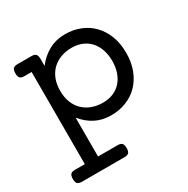

<svg xmlns="http://www.w3.org/2000/svg" viewBox="-151 -596 901 921"><g transform="rotate(-30 300.0 -135.0)"><path d="M98.6 -384.8H58.6Q42 -384.8 34.9 -392.1Q27.8 -399.4 27.8 -418Q27.8 -436.5 34.9 -443.8Q42 -451.2 58.6 -451.2H136.2Q152.8 -451.2 159.9 -443.8Q167 -436.5 167 -418V-378.9Q197.3 -418.5 237.5 -440.2Q277.8 -461.9 326.7 -461.9Q372.1 -461.9 410.6 -446.5Q449.2 -431.2 477.3 -402.3Q505.4 -373.5 521.5 -332Q537.6 -290.5 537.6 -237.8Q537.6 -185.1 521.5 -143.6Q505.4 -102.1 477.3 -73.2Q449.2 -44.4 410.6 -29.1Q372.1 -13.7 326.7 -13.7Q277.8 -13.7 239.5 -33.4Q201.2 -53.2 171.9 -89.8V125.5H280.3Q296.9 125.5 304 132.8Q311 140.1 311 158.7Q311 177.2 304 184.6Q296.9 191.9 280.3 191.9H43.9Q27.3 191.9 20.3 184.6Q13.2 177.2 13.2 158.7Q13.2 140.1 20.3 132.8Q27.3 125.5 43.9 125.5H98.6ZM171.9 -237.8Q171.9 -201.7 183.1 -173.3Q194.3 -145 214.4 -125.7Q234.4 -106.4 262 -96.2Q289.6 -85.9 321.8 -85.9Q355 -85.9 380.9 -97.2Q406.7 -108.4 424.3 -128.7Q441.9 -148.9 451.2 -176.8Q460.4 -204.6 460.4 -237.8Q460.4 -271 451.2 -298.8Q441.9 -326.7 424.3 -346.9Q406.7 -367.2 380.9 -378.4Q355 -389.6 321.8 -389.6Q289.6 -389.6 262 -379.4Q234.4 -369.1 214.4 -349.9Q194.3 -330.6 183.1 -302.2Q171.9 -273.9 171.9 -237.8Z"/></g></svg>

Font: Courier Prime
Style: Regular
Weight: 400
Designer: Alan Dague-Greene
Foundry: Quote-Unquote Apps
Version: Version 1.203